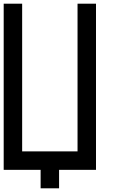

<svg xmlns="http://www.w3.org/2000/svg" viewBox="-20 -920 640 1040"><path d="M0 0V-900H100V-100H400V-900H500V0H300V100H200V0Z"/></svg>

Font: Galmuri9 Regular
Style: Regular
Weight: 400
Designer: Lee Minseo (quiple)
Version: Version 2.399;hotconv 1.1.1;makeotfexe 2.6.0 DEVELOPMENT